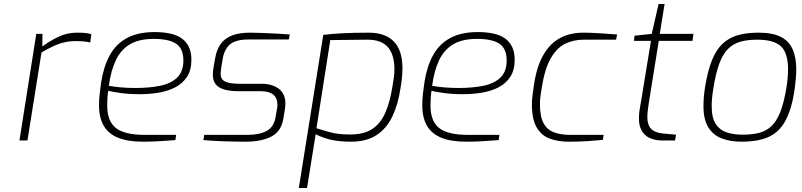

<svg xmlns="http://www.w3.org/2000/svg" viewBox="-20 -701 4001 958"><path d="M77 0 161 -532H192L191 -469Q226 -495 269.5 -516.5Q313 -538 364 -538Q386 -538 404.5 -536.5Q423 -535 436 -530L430 -489Q414 -493 396 -494.5Q378 -496 357 -496Q307 -496 265 -478.5Q223 -461 187 -439L117 0Z M693 6Q617 6 568.5 -14Q520 -34 497 -74.5Q474 -115 474 -174Q474 -206 477.5 -235Q481 -264 485 -292Q497 -369 527.5 -425Q558 -481 613 -511Q668 -541 751 -541Q795 -541 829 -533.5Q863 -526 886 -510Q909 -494 922 -467.5Q935 -441 935 -403Q935 -351 913 -317.5Q891 -284 854 -265Q817 -246 771 -238.5Q725 -231 676 -231Q623 -231 581 -237Q539 -243 520 -248Q517 -230 516 -211Q515 -192 515 -173Q515 -97 558 -62.5Q601 -28 703 -28H859L855 -2Q828 0 783.5 3Q739 6 693 6ZM655 -262Q725 -262 779 -273Q833 -284 864 -314Q895 -344 895 -399Q895 -459 858.5 -483Q822 -507 748 -507Q673 -507 627.5 -479.5Q582 -452 557.5 -399.5Q533 -347 523 -273Q548 -268 583 -265Q618 -262 655 -262Z M1206 6Q1188 6 1158 5.5Q1128 5 1095.5 4Q1063 3 1035.5 1Q1008 -1 995 -2L999 -28H1214Q1273 -28 1310 -47.5Q1347 -67 1355 -117L1363 -163Q1364 -168 1364 -171.5Q1364 -175 1364 -179Q1364 -246 1280 -246H1171Q1127 -246 1098.5 -254.5Q1070 -263 1056 -281Q1042 -299 1042 -327Q1042 -337 1043 -347Q1044 -357 1046 -368L1054 -413Q1061 -452 1079.5 -479.5Q1098 -507 1134 -522.5Q1170 -538 1228 -538Q1253 -538 1290.5 -536.5Q1328 -535 1365.5 -533Q1403 -531 1426 -529L1421 -504H1221Q1158 -504 1129.5 -481Q1101 -458 1092 -412L1085 -370Q1083 -356 1082 -347.5Q1081 -339 1081 -332Q1081 -305 1103.5 -294Q1126 -283 1177 -283H1286Q1338 -283 1371 -258Q1404 -233 1404 -184Q1404 -178 1403.5 -172Q1403 -166 1402 -159L1394 -110Q1384 -46 1334.5 -20Q1285 6 1206 6Z M1471 237 1593 -527Q1632 -532 1688.5 -535Q1745 -538 1821 -538Q1901 -538 1944.5 -494.5Q1988 -451 1988 -360Q1988 -334 1985 -307.5Q1982 -281 1978 -259Q1966 -179 1937.5 -119.5Q1909 -60 1859 -27Q1809 6 1730 6Q1680 6 1639 -2Q1598 -10 1555 -31L1512 237ZM1728 -30Q1796 -30 1837.5 -57.5Q1879 -85 1902.5 -138.5Q1926 -192 1938 -269Q1941 -287 1944.5 -310Q1948 -333 1948 -355Q1948 -428 1915.5 -465.5Q1883 -503 1814 -503L1628 -501L1559 -61Q1595 -50 1620 -43Q1645 -36 1669.5 -33Q1694 -30 1728 -30Z M2306 6Q2230 6 2181.5 -14Q2133 -34 2110 -74.5Q2087 -115 2087 -174Q2087 -206 2090.5 -235Q2094 -264 2098 -292Q2110 -369 2140.5 -425Q2171 -481 2226 -511Q2281 -541 2364 -541Q2408 -541 2442 -533.5Q2476 -526 2499 -510Q2522 -494 2535 -467.5Q2548 -441 2548 -403Q2548 -351 2526 -317.5Q2504 -284 2467 -265Q2430 -246 2384 -238.5Q2338 -231 2289 -231Q2236 -231 2194 -237Q2152 -243 2133 -248Q2130 -230 2129 -211Q2128 -192 2128 -173Q2128 -97 2171 -62.5Q2214 -28 2316 -28H2472L2468 -2Q2441 0 2396.5 3Q2352 6 2306 6ZM2268 -262Q2338 -262 2392 -273Q2446 -284 2477 -314Q2508 -344 2508 -399Q2508 -459 2471.5 -483Q2435 -507 2361 -507Q2286 -507 2240.5 -479.5Q2195 -452 2170.5 -399.5Q2146 -347 2136 -273Q2161 -268 2196 -265Q2231 -262 2268 -262Z M2818 6Q2764 6 2722.5 -9.5Q2681 -25 2657.5 -65.5Q2634 -106 2634 -182Q2634 -201 2637 -225Q2640 -249 2644 -276Q2658 -370 2691.5 -427.5Q2725 -485 2775 -511.5Q2825 -538 2890 -538Q2926 -538 2973.5 -535Q3021 -532 3059 -529L3054 -503H2893Q2841 -503 2799.5 -482.5Q2758 -462 2728 -410Q2698 -358 2683 -263Q2679 -239 2676.5 -219.5Q2674 -200 2674 -184Q2674 -121 2691.5 -87.5Q2709 -54 2743.5 -41Q2778 -28 2827 -28H2992L2988 -3Q2957 0 2914 3Q2871 6 2818 6Z M3288 0Q3228 0 3198 -28.5Q3168 -57 3168 -109Q3168 -131 3171 -151Q3174 -171 3178 -192L3228 -497H3143L3146 -523L3232 -532L3266 -681H3296L3272 -532H3440L3435 -497H3267L3218 -192Q3215 -174 3212.5 -153.5Q3210 -133 3210 -115Q3210 -78 3228.5 -58.5Q3247 -39 3287 -35L3353 -29L3348 0Z M3679 6Q3624 6 3581 -10.5Q3538 -27 3514 -66Q3490 -105 3490 -171Q3490 -194 3492 -218Q3494 -242 3498 -267Q3511 -347 3532 -399.5Q3553 -452 3584.5 -482Q3616 -512 3660 -525Q3704 -538 3765 -538Q3834 -538 3875 -517.5Q3916 -497 3934.5 -456Q3953 -415 3953 -355Q3953 -332 3950.5 -305Q3948 -278 3944 -249Q3929 -152 3897.5 -96Q3866 -40 3813.5 -17Q3761 6 3679 6ZM3685 -29Q3732 -29 3767.5 -38Q3803 -47 3829 -71.5Q3855 -96 3873 -141.5Q3891 -187 3903 -258Q3908 -287 3910 -311Q3912 -335 3912 -356Q3912 -436 3877 -469.5Q3842 -503 3758 -503Q3709 -503 3673 -492.5Q3637 -482 3611.5 -456Q3586 -430 3568.5 -382Q3551 -334 3539 -258Q3535 -234 3533 -212.5Q3531 -191 3531 -172Q3531 -113 3551 -82.5Q3571 -52 3605.5 -40.5Q3640 -29 3685 -29Z"/></svg>

Font: Exo Thin ExtraLight
Style: Italic
Weight: 250
Italic angle: -9°
Version: Version 2.000